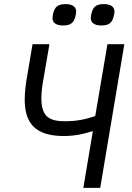

<svg xmlns="http://www.w3.org/2000/svg" viewBox="-20 -913 640 933"><path d="M384.9 0H467L584.2 -698.2H502.1L442.8 -349.1C399.1 -334.2 355.8 -323.9 297.9 -323.9C229 -323.9 181.1 -338.1 181.1 -433.9C181.1 -458.1 183.9 -486.2 187.9 -509.9L220.2 -698.2H138.1L109 -525.9C104 -494 100.1 -460.9 100.1 -429C100.1 -316.1 149.9 -252.1 289.1 -252.1C340.9 -252.1 386 -261 426.8 -274.9H431.1ZM235.1 -824.9C235.1 -806.1 248.2 -789.1 286.9 -789.1C327.1 -789.1 339.1 -806.1 346.2 -832C348 -839.1 350.1 -850.1 350.1 -856.9C350.1 -876.1 337 -893.1 297.9 -893.1C258.2 -893.1 246.1 -876.1 239 -850.1C237.2 -843 235.1 -832 235.1 -824.9ZM421.2 -824.9C421.2 -806.1 433.9 -789.1 473 -789.1C513.1 -789.1 525.2 -806.1 532 -832C534.1 -839.1 536.2 -850.1 536.2 -856.9C536.2 -876.1 523.1 -893.1 484 -893.1C444.2 -893.1 432.2 -876.1 425.1 -850.1C422.9 -843 421.2 -832 421.2 -824.9Z"/></svg>

Font: Margiela Mono Italic Italic
Style: Regular
Weight: 400
Designer: Mike Abbink, Paul van der Laan, Pieter van Rosmalen
Foundry: Bold Monday
Version: Version 2.003 2021